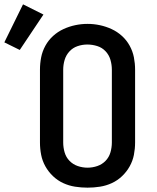

<svg xmlns="http://www.w3.org/2000/svg" viewBox="-103 -856 723 884"><path d="M300 8Q271 8 242.5 3.5Q214 -1 188 -13Q162 -25 141 -45Q120 -65 106 -90Q92 -115 86.5 -143Q81 -171 81 -200V-535Q81 -564 86.5 -592Q92 -620 106 -645.5Q120 -671 141.5 -690.5Q163 -710 189 -722Q215 -734 243 -740Q271 -746 300 -746Q329 -746 357 -740Q385 -734 411 -722Q437 -710 458.5 -690.5Q480 -671 494 -645.5Q508 -620 513.5 -592Q519 -564 519 -535V-200Q519 -171 513.5 -143Q508 -115 494 -90Q480 -65 459 -45Q438 -25 412 -13Q386 -1 357.5 3.5Q329 8 300 8ZM300 -84Q323 -84 345 -91.5Q367 -99 383 -115.5Q399 -132 405.5 -154.5Q412 -177 412 -200V-535Q412 -558 405.5 -580.5Q399 -603 383 -620Q367 -637 344.5 -644Q322 -651 299 -651Q276 -651 254 -643.5Q232 -636 216.5 -619Q201 -602 194.5 -580Q188 -558 188 -535V-200Q188 -177 194.5 -154.5Q201 -132 217 -115.5Q233 -99 255 -91.5Q277 -84 300 -84ZM-12 -626 -83 -661 3 -836 97 -789Z"/></svg>

Font: Iosevka Curly Slab SmBdEx
Style: Regular
Weight: 600
Width: 7
Monospace: yes
Designer: Belleve Invis
Foundry: Belleve Invis
Version: Version 11.1.0; ttfautohint (v1.8.3)